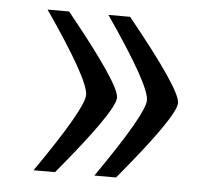

<svg xmlns="http://www.w3.org/2000/svg" viewBox="-41 -525 644 565"><g transform="rotate(5 280.5 -242.5)"><path d="M321.3 -5.4H257.3Q392.1 -199.7 392.1 -239.7Q392.1 -284.7 257.3 -480H321.3Q483.9 -279.8 483.9 -239.7Q483.9 -200.2 321.3 -5.4ZM141.1 -5.4H77.6Q212.4 -199.7 212.4 -239.7Q212.4 -284.7 77.6 -480H141.1Q303.7 -279.8 303.7 -239.7Q303.7 -200.2 141.1 -5.4Z"/></g></svg>

Font: DimaThulth2
Style: Regular
Weight: 400
Designer: R.Balvardi
Foundry: R.Balvardi (R.Balvardi@gmail.com)
Version: Version 1.00;November 13, 2018;FontCreator 11.5.0.2427 64-bi